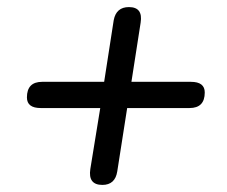

<svg xmlns="http://www.w3.org/2000/svg" viewBox="-20 -555 640 542"><path d="M269 -33Q228 -33 235 -78L263 -250H95Q56 -250 56 -280Q56 -324 99 -324H274L301 -498Q308 -535 344 -535Q384 -535 377 -491L351 -324H519Q558 -324 558 -294Q558 -250 515 -250H339L311 -71Q305 -33 269 -33Z"/></svg>

Font: Nunito SemiBold
Style: Italic
Weight: 600
Italic angle: -9°
Designer: Vernon Adams
Foundry: Vernon Adams
Version: Version 3.601; ttfautohint (v1.8.2.53-6de2)